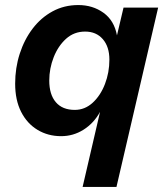

<svg xmlns="http://www.w3.org/2000/svg" viewBox="-20 -530 657 760"><path d="M307 210 376 -87Q351 -42 310.5 -16.5Q270 9 222 9Q170 9 128.5 -16Q87 -41 63.5 -87.5Q40 -134 40 -199Q40 -261 58 -317Q76 -373 109 -416.5Q142 -460 188 -485Q234 -510 290 -510Q347 -510 389.5 -479.5Q432 -449 443 -390L469 -500H606L441 210ZM276 -95Q316 -95 347 -123.5Q378 -152 395.5 -197.5Q413 -243 413 -294Q413 -345 387 -375Q361 -405 317 -405Q273 -405 241.5 -376.5Q210 -348 192.5 -303.5Q175 -259 175 -211Q175 -156 201 -125.5Q227 -95 276 -95Z"/></svg>

Font: Work Sans SemiBold
Style: Italic
Weight: 600
Italic angle: -13°
Designer: Wei Huang
Foundry: Wei Huang
Version: Version 2.012; ttfautohint (v1.8.3)